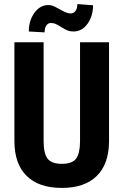

<svg xmlns="http://www.w3.org/2000/svg" viewBox="-20 -920 611 950"><path d="M519.5 -710.9V-218.8Q518.6 -107.9 458.5 -49.1Q398.4 9.8 286.1 9.8Q171.9 9.8 111.6 -49.8Q51.3 -109.4 51.3 -222.2V-710.9H195.8V-221.7Q195.8 -161.1 215.3 -135.3Q234.9 -109.4 286.1 -109.4Q337.4 -109.4 356.4 -135Q375.5 -160.6 376 -219.2V-710.9ZM440.4 -894Q440.4 -839.8 412.8 -802Q385.3 -764.2 343.3 -764.2Q327.6 -764.2 315.7 -768.6Q303.7 -772.9 282 -786.6Q260.3 -800.3 251.2 -803.2Q242.2 -806.2 231.4 -806.2Q218.3 -806.2 209.5 -794.2Q200.7 -782.2 200.7 -759.8L122.6 -764.2Q122.6 -818.4 150.4 -856.7Q178.2 -895 218.8 -895Q229.5 -895 239.5 -891.8Q249.5 -888.7 274.2 -874.8Q298.8 -860.8 309.6 -857.2Q320.3 -853.5 331.1 -853.5Q343.8 -853.5 353.3 -865.5Q362.8 -877.4 362.8 -899.9Z"/></svg>

Font: Roboto Condensed
Style: Bold
Weight: 700
Designer: Google
Version: Version 2.134; 2016